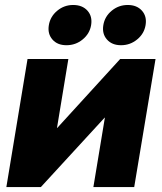

<svg xmlns="http://www.w3.org/2000/svg" viewBox="-20 -763 660 783"><path d="M527.3 0H360.8L407.7 -283.2H406.7L146.5 0H5.9L92.3 -522.5H258.8L212.4 -241.2H213.4L470.2 -522.5H614.3ZM473.6 -578.6Q436.5 -578.6 416 -602.1Q395.5 -625.5 401.4 -660.6Q407.2 -695.8 435.5 -719.2Q463.9 -742.7 501 -742.7Q538.1 -742.7 558.8 -719.5Q579.6 -696.3 573.7 -660.6Q567.9 -625.5 539.3 -602.1Q510.7 -578.6 473.6 -578.6ZM251 -578.6Q213.9 -578.6 193.6 -602.1Q173.3 -625.5 179.2 -660.6Q185.1 -695.8 213.4 -719.2Q241.7 -742.7 278.3 -742.7Q315.9 -742.7 336.7 -719.5Q357.4 -696.3 351.6 -660.6Q345.7 -625.5 317.1 -602.1Q288.6 -578.6 251 -578.6Z"/></svg>

Font: Inter 28pt ExtraBold
Style: Italic
Weight: 800
Italic angle: -9.3988°
Designer: Rasmus Andersson
Foundry: rsms
Version: Version 4.001;git-66647c0bb